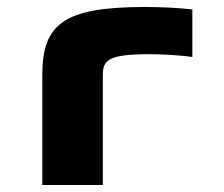

<svg xmlns="http://www.w3.org/2000/svg" viewBox="-20 -529 640 549"><path d="M407 -374C436 -374 488 -372 530 -366V-502C485 -507 440 -509 394 -509C160 -509 101 -459 101 -314V0H274V-314C274 -357 289 -374 407 -374Z"/></svg>

Font: LT Wave Mono Black
Style: Regular
Weight: 900
Designer: Daniel Lyons
Version: Version 2.5 (Glyphs App)